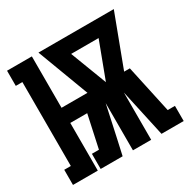

<svg xmlns="http://www.w3.org/2000/svg" viewBox="-126 -638 751 757"><g transform="rotate(-30 250.0 -260.0)"><path d="M-2 0V-69H28V-451H-2V-520H111V-286H229L141 -520H484L396 -286H422L469 -69H502V0H401L354 -215V0H271V-215L240 -72L224 0H124V-69H156L188 -217H111V0ZM313 -286 375 -451H250Z"/></g></svg>

Font: Iosevka Curly Slab Heavy
Style: Regular
Weight: 900
Monospace: yes
Designer: Belleve Invis
Foundry: Belleve Invis
Version: Version 22.1.2; ttfautohint (v1.8.4)